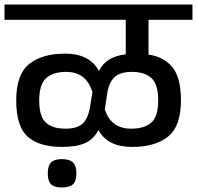

<svg xmlns="http://www.w3.org/2000/svg" viewBox="-30 -750 874 852"><path d="M-10 -662H528V-509Q440 -499 409 -435Q368 -512 259 -512Q157 -512 99.5 -466Q42 -420 42 -305Q42 -188 93.5 -143Q145 -98 245 -98Q311 -98 348.5 -115.5Q386 -133 407 -173Q447 -98 556 -98Q659 -98 716 -144Q773 -190 773 -305Q773 -403 736.5 -450Q700 -497 629 -508V-662H824V-730H-10ZM436 -270 445 -331Q453 -385 478.5 -408Q504 -431 555 -431Q613 -431 642.5 -403Q672 -375 672 -304Q672 -233 641.5 -206Q611 -179 552 -179Q462 -179 435 -265Q436 -266 436 -267.5Q436 -269 436 -270ZM369 -273Q360 -222 335.5 -200.5Q311 -179 261 -179Q203 -179 173.5 -206Q144 -233 144 -304Q144 -375 174.5 -403Q205 -431 264 -431Q352 -431 380 -342V-340ZM244 82Q279 82 294 67.5Q309 53 309 20Q309 -14 294 -29Q279 -44 244 -44Q211 -44 196.5 -29Q182 -14 182 20Q182 53 196.5 67.5Q211 82 244 82Z"/></svg>

Font: Glegoo
Style: Bold
Weight: 700
Version: Version 2.0.1; ttfautohint (v0.9) -r 48 -G 60